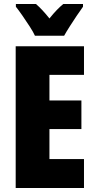

<svg xmlns="http://www.w3.org/2000/svg" viewBox="-20 -947 483 967"><path d="M403 0H59V-714H403V-570H229V-441H390V-297H229V-146H403ZM156 -767Q148 -785 130 -813Q112 -841 92.5 -869Q73 -897 60 -913V-927H161Q176 -914 193 -896Q210 -878 229 -854Q249 -879 266.5 -897Q284 -915 299 -927H398V-913Q384 -894 366 -867Q348 -840 331 -813.5Q314 -787 303 -767Z"/></svg>

Font: Noto Sans Khmer ExtraCondensed Black
Style: Regular
Weight: 900
Width: 2
Designer: Danh Hong and the Monotype Design Team
Foundry: Monotype Imaging Inc.
Version: Version 2.004